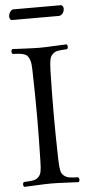

<svg xmlns="http://www.w3.org/2000/svg" viewBox="-58 -870 419 909"><g transform="rotate(-5 151.5 -416.0)"><path d="M255.4 -787.1H31.2Q24.9 -787.1 21.7 -793Q18.6 -798.8 18.6 -805.2Q18.6 -811 21.7 -818.6Q24.9 -826.2 30 -831.5Q35.2 -836.9 40.5 -836.9H265.6Q272.5 -836.9 275.9 -831.3Q279.3 -825.7 279.3 -819.8Q279.3 -801.3 264.2 -790ZM191.4 -108.9Q192.4 -76.7 195.6 -59.8Q198.7 -43 210 -33.4Q221.2 -23.9 234.9 -21.5Q248.5 -19 278.3 -18.1Q282.7 -13.7 283 -6.6Q283.2 0.5 278.3 4.9Q256.8 4.4 216.8 2.2Q176.8 0 149.4 0Q121.6 0 80.8 2.2Q40 4.4 19.5 4.9Q15.1 0.5 15.1 -6.6Q15.1 -13.7 19.5 -18.1Q49.3 -19.5 63 -21.7Q76.7 -23.9 87.9 -33.4Q99.1 -43 102.5 -60.1Q106 -77.1 106.4 -108.9Q109.4 -233.4 109.4 -320.8Q109.4 -411.1 106.4 -536.1Q106 -557.6 104.5 -571.5Q103 -585.4 98.4 -595.7Q93.8 -606 88.6 -611.6Q83.5 -617.2 72.3 -620.6Q61 -624 50.3 -625Q39.6 -626 19.5 -627Q15.1 -631.3 15.1 -638.4Q15.1 -645.5 19.5 -649.9Q41 -649.4 81.1 -647.2Q121.1 -645 148.4 -645Q176.3 -645 217 -647.2Q257.8 -649.4 278.3 -649.9Q282.7 -645.5 283 -638.4Q283.2 -631.3 278.3 -627Q248.5 -625.5 235.1 -623.3Q221.7 -621.1 210.4 -611.3Q199.2 -601.6 195.8 -585Q192.4 -568.4 191.4 -536.1Q188.5 -435.5 188.5 -319.8Q188.5 -232.4 191.4 -108.9Z"/></g></svg>

Font: Linux Libertine Display
Style: Regular
Weight: 400
Designer: Philipp H. Poll
Foundry: Philipp H. Poll
Version: Version 5.0.9